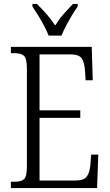

<svg xmlns="http://www.w3.org/2000/svg" viewBox="-20 -951 555 971"><path d="M35 0V-32H55Q88 -32 102 -45.5Q116 -59 116 -108V-603Q116 -655 101.5 -668.5Q87 -682 55 -682H35V-714H444L449 -545H413L410 -593Q407 -636 393 -656Q379 -676 336 -676H180V-393H386V-355H180V-38H361Q404 -38 418.5 -57.5Q433 -77 437 -115L441 -169H477L471 0ZM226 -771Q217 -794 203 -820.5Q189 -847 173 -873Q157 -899 144 -918V-931H167Q194 -904 216.5 -878.5Q239 -853 259 -822Q278 -853 300.5 -878.5Q323 -904 349 -931H373V-918Q359 -899 343.5 -873Q328 -847 314 -820.5Q300 -794 291 -771Z"/></svg>

Font: Noto Serif Bengali Condensed Light
Style: Regular
Weight: 300
Width: 3
Designer: Juan Bruce, Universal Thirst, Indian Type Foundry and the Monotype Design Team.
Foundry: Monotype Imaging Inc.
Version: Version 2.003; ttfautohint (v1.8.4.7-5d5b)